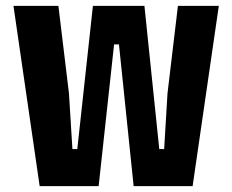

<svg xmlns="http://www.w3.org/2000/svg" viewBox="-20 -633 790 653"><path d="M25.8 -613.1H178.6L214.5 -315.7L226.3 -126H242.9L296 -613.1H471.2L521.7 -126H538.3L549.7 -315.7L585.1 -613.1H724.2L635.1 0H434.5L384.6 -481.9H368L315.5 0H114.9Z"/></svg>

Font: Martian Mono Custom sWd Rg
Style: Regular
Weight: 400
Width: 6
Monospace: yes
Designer: Alex Havermale
Foundry: Evil Martians
Version: Version 1.000